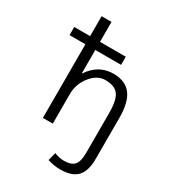

<svg xmlns="http://www.w3.org/2000/svg" viewBox="-229 -873 1103 1226"><g transform="rotate(30 322.5 -260.0)"><path d="M35 -543V-603H152V-750H225V-603H415V-543H225V-371H227Q293 -470 402 -470Q490 -470 532.5 -415.5Q575 -361 575 -243V57Q575 148 536 189Q497 230 411 230Q366 230 318 215L333 155Q370 170 404 170Q458 170 480.5 144.5Q503 119 503 57V-237Q503 -334 475 -371.5Q447 -409 378 -409Q318 -409 271.5 -350.5Q225 -292 225 -218V0H152V-543Z"/></g></svg>

Font: Mplus 1p
Style: Regular
Weight: 400
Version: Version 1.061